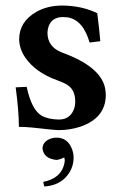

<svg xmlns="http://www.w3.org/2000/svg" viewBox="-20 -464 441 699"><path d="M186 37.1Q226.1 37.1 242.2 78.6Q247.6 93.8 248 108.9Q248 153.8 215.3 185.5Q186.5 212.4 141.1 214.8L137.2 198.2Q203.1 185.1 214.4 130.9Q215.8 124 215.8 119.1Q215.3 114.3 213.9 108.9Q197.3 117.7 185.1 118.2Q139.2 113.3 134.8 77.1Q134.8 53.2 161.1 42Q172.9 37.1 186 37.1ZM37.1 -146 77.1 -147.9Q94.7 -64.9 131.3 -43Q155.8 -29.3 194.8 -28.8Q232.9 -28.8 248 -63.5Q253.9 -77.6 253.9 -94.2Q253.9 -136.2 226.1 -154.3Q211.4 -163.6 188 -171.9Q110.4 -199.7 72.3 -253.9Q50.3 -286.1 49.8 -320.8Q49.8 -384.8 112.3 -420.9Q153.3 -443.8 206.1 -443.8Q277.3 -443.4 334 -416Q340.8 -365.7 345.2 -314L306.2 -309.1Q282.2 -392.6 225.1 -400.9Q216.8 -401.9 209 -401.9Q169.9 -401.9 157.2 -368.7Q153.3 -357.4 152.8 -345.2Q152.8 -294.4 203.1 -273.9Q206.1 -272.9 208 -272Q345.2 -221.7 362.3 -144.5Q364.7 -131.8 365.2 -119.1Q365.2 -34.7 272.9 -2.9Q234.9 9.8 191.9 9.8Q181.2 9.8 98.6 0.5Q70.3 -2.4 48.8 -2Q48.8 -57.6 37.1 -146Z"/></svg>

Font: Linux Libertine O
Style: Semibold
Weight: 700
Designer: Philipp H. Poll
Foundry: Philipp H. Poll
Version: Version 5.0.0